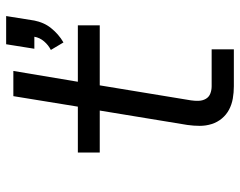

<svg xmlns="http://www.w3.org/2000/svg" viewBox="-100 -700 799 640"><g transform="rotate(-90 300.0 -379.5)"><path d="M479 -568 454 -610Q470 -618 482.5 -632.5Q495 -647 498 -665H458L473 -759H567L552 -665Q549 -650 543 -636Q537 -622 527 -609.5Q517 -597 505 -586.5Q493 -576 479 -568ZM333 0Q312 0 292 -3.5Q272 -7 255 -16Q238 -25 225.5 -40Q213 -55 207 -74Q201 -93 201 -113.5Q201 -134 204 -155L252 -447H112V-520H265L300 -735H384L348 -520H536V-447H336L286 -143Q284 -130 284.5 -117Q285 -104 291 -93.5Q297 -83 308.5 -78.5Q320 -74 333 -74H456V0Z"/></g></svg>

Font: Iosevka SS04 Extended Oblique
Style: Regular
Weight: 400
Width: 7
Italic angle: -9°
Monospace: yes
Designer: Belleve Invis
Foundry: Belleve Invis
Version: Version 19.0.0; ttfautohint (v1.8.4)